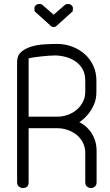

<svg xmlns="http://www.w3.org/2000/svg" viewBox="-20 -947 554 966"><path d="M268 -360Q295 -360 320.5 -369Q346 -378 365.5 -394.5Q385 -411 397 -434Q409 -457 409 -486V-542Q409 -575 395.5 -599Q382 -623 360 -638Q338 -653 310.5 -660.5Q283 -668 255 -668Q242 -668 223.5 -666.5Q205 -665 186 -663Q167 -661 150 -658.5Q133 -656 124 -653V-360ZM124 -302V-30Q124 -1 95 -1Q84 -1 75 -8.5Q66 -16 66 -30V-635Q66 -668 87 -686Q108 -704 139 -713Q170 -722 205 -724Q240 -726 268 -726Q307 -726 343 -712.5Q379 -699 406 -675Q433 -651 449 -617Q465 -583 465 -542V-485Q465 -447 452 -419Q439 -391 422 -371Q403 -348 379 -332Q387 -329 402 -318.5Q417 -308 432 -289.5Q447 -271 457 -243.5Q467 -216 466 -177V-30Q466 -16 457.5 -8.5Q449 -1 438 -1Q426 -1 417.5 -8.5Q409 -16 409 -30V-177Q409 -206 397 -229.5Q385 -253 365 -269Q345 -285 319.5 -293.5Q294 -302 268 -302ZM268 -820Q260 -811 250 -811Q239 -811 232 -820L160 -885Q155 -887 154 -892.5Q153 -898 153 -904Q153 -914 160 -920.5Q167 -927 178 -927Q189 -927 195 -921L250 -873L305 -921Q311 -927 322 -927Q333 -927 340 -920.5Q347 -914 347 -904Q347 -898 346 -892.5Q345 -887 340 -885Z"/></svg>

Font: VDS
Style: Thin
Weight: 100
Width: 0
Designer: artmaker
Foundry: artmaker
Version: Version 1.000 2012 initial release